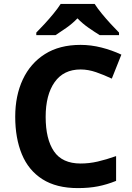

<svg xmlns="http://www.w3.org/2000/svg" viewBox="-20 -954 677 984"><path d="M393 -598Q306 -598 260 -533Q214 -468 214 -355Q214 -241 256.5 -178.5Q299 -116 393 -116Q437 -116 480.5 -126Q524 -136 575 -154V-27Q528 -8 482 1Q436 10 379 10Q269 10 197.5 -35.5Q126 -81 92 -163.5Q58 -246 58 -356Q58 -464 97 -547Q136 -630 210.5 -677Q285 -724 393 -724Q446 -724 499.5 -710.5Q553 -697 602 -674L553 -551Q513 -570 472.5 -584Q432 -598 393 -598ZM465 -934Q479 -912 501.5 -884.5Q524 -857 548 -831Q572 -805 590 -787V-774H491Q465 -790 434 -811.5Q403 -833 377 -860Q351 -833 321 -812Q291 -791 265 -774H166V-787Q185 -806 208.5 -831.5Q232 -857 254.5 -884.5Q277 -912 291 -934Z"/></svg>

Font: Noto IKEA Simplified Chinese
Style: Bold
Weight: 700
Designer: Monotype Design Team
Foundry: Monotype Imaging Inc.
Version: Version 1.100